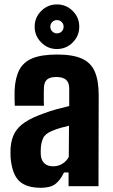

<svg xmlns="http://www.w3.org/2000/svg" viewBox="-20 -862 523 889"><path d="M169.5 7.5Q101.5 7.5 68.5 -24.2Q35.5 -56 29 -133Q28.5 -142 28.5 -155.5Q28.5 -169 29 -177Q32 -217.5 47.8 -246.2Q63.5 -275 96.8 -296.8Q130 -318.5 185.5 -338Q214 -348.5 240.5 -355.8Q267 -363 300.5 -371V-452Q300.5 -479.5 286 -492.5Q271.5 -505.5 240 -505.5Q212.5 -505.5 198.8 -494.5Q185 -483.5 183.5 -458.5Q183 -451.5 182.8 -432.5Q182.5 -413.5 182.8 -395Q183 -376.5 183.5 -372.5H48.5Q48 -380.5 47.5 -401.5Q47 -422.5 47.5 -442.5Q50 -500.5 69 -537.5Q88 -574.5 130 -592Q172 -609.5 244.5 -609.5Q318 -609.5 360 -590.2Q402 -571 419.5 -529.2Q437 -487.5 437 -420.5L436 0H297.5V-63.5H276.5Q259 -27 236 -9.8Q213 7.5 169.5 7.5ZM226.5 -92Q249.5 -92 268.8 -103.8Q288 -115.5 298.5 -135.5L299.5 -280Q279.5 -275.5 259 -269.5Q238.5 -263.5 220 -255.5Q188.5 -242.5 179.5 -221.8Q170.5 -201 169 -177Q168.5 -164.5 168.5 -159Q168.5 -153.5 169 -143Q171.5 -118.5 186 -105.2Q200.5 -92 226.5 -92ZM243.5 -635Q201 -635 170.8 -665.5Q140.5 -696 140.5 -738.5Q140.5 -781 170.8 -811.2Q201 -841.5 243.5 -841.5Q286.5 -841.5 316.8 -811.2Q347 -781 347 -738.5Q347 -696 316.8 -665.5Q286.5 -635 243.5 -635ZM243.5 -707.5Q257 -707.5 265.8 -716.5Q274.5 -725.5 274.5 -738.5Q274.5 -751.5 265.5 -760.2Q256.5 -769 243.5 -769Q231 -769 222 -760.2Q213 -751.5 213 -738.5Q213 -725.5 222 -716.5Q231 -707.5 243.5 -707.5Z"/></svg>

Font: Big Shoulders Thin ExtraBold
Style: Regular
Weight: 800
Version: Version 2.002